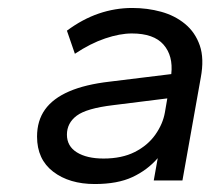

<svg xmlns="http://www.w3.org/2000/svg" viewBox="-20 -694 559 482"><path d="M218 -232Q154 -232 113.5 -263Q73 -294 73 -351Q73 -391 93 -419Q113 -447 153.5 -464.5Q194 -482 255 -489L410 -508Q415 -554 390.5 -582Q366 -610 311 -610Q281 -610 244 -597.5Q207 -585 168 -559L148 -617Q187 -646 228 -660Q269 -674 312 -674Q350 -674 384.5 -664.5Q419 -655 444.5 -634Q470 -613 481.5 -580Q493 -547 484 -499L438 -241H366L376 -297Q350 -267 312.5 -249.5Q275 -232 218 -232ZM240 -296Q286 -296 318.5 -312.5Q351 -329 370 -356Q389 -383 394 -412L400 -447L264 -430Q197 -422 172.5 -403.5Q148 -385 148 -356Q148 -327 173 -311.5Q198 -296 240 -296Z"/></svg>

Font: Gantari
Style: Italic
Weight: 400
Italic angle: -10°
Designer: Anugrah Pasau
Foundry: Lafontype
Version: Version 1.000; ttfautohint (v1.8.3)